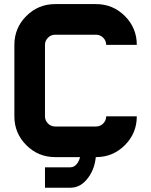

<svg xmlns="http://www.w3.org/2000/svg" viewBox="-20 -752 724 919"><path d="M363.3 0H244.1Q163.1 0 106 -57.1Q48.8 -114.3 48.8 -195.3V-537.1Q48.8 -618.2 106 -675.3Q163.1 -732.4 244.1 -732.4H439.5Q520.5 -732.4 577.6 -675.3Q634.8 -618.2 634.8 -537.1H488.3Q488.3 -557.1 473.9 -571.5Q459.5 -585.9 439.5 -585.9H244.1Q224.1 -585.9 209.7 -571.5Q195.3 -557.1 195.3 -537.1V-195.3Q195.3 -175.3 209.7 -160.9Q224.1 -146.5 244.1 -146.5H439.5Q459.5 -146.5 473.9 -160.9Q488.3 -175.3 488.3 -195.3H634.8Q634.8 -114.3 577.6 -57.1Q520.5 0 439.5 0H438.5Q433.1 55.2 403.8 96.2Q368.2 146.5 317.4 146.5H195.3V48.8H317.4Q337.4 48.8 352.1 26.9Q359.9 14.6 363.3 0Z"/></svg>

Font: Audex
Style: Regular
Weight: 400
Designer: GGBotNet
Foundry: GGBotNet
Version: 1.00